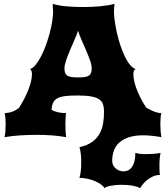

<svg xmlns="http://www.w3.org/2000/svg" viewBox="-20 -723 873 1012"><path d="M3.9 0Q6.8 -12.2 8.3 -30Q9.8 -47.9 9.8 -66.9Q9.8 -84.5 8.5 -99.9Q7.3 -115.2 4.9 -127Q29.8 -127.9 49.1 -136Q68.4 -144 79.6 -153.8Q91.3 -171.9 103.5 -194.3Q115.7 -216.8 125.7 -240.5Q135.7 -264.2 142.1 -287.8Q148.4 -311.5 148.4 -332Q148.4 -340.3 146 -348.6Q143.6 -356.9 137.7 -358.9Q152.3 -362.8 167 -380.4Q181.6 -397.9 195.3 -423.8Q209 -449.7 220.7 -481.4Q232.4 -513.2 241.2 -545.7Q250 -578.1 254.9 -608.9Q259.8 -639.6 259.8 -663.6Q259.8 -671.9 258.8 -679.7Q257.8 -687.5 257.8 -692.9Q257.8 -695.3 258.1 -697.3Q258.3 -699.2 258.3 -703.1Q269.5 -698.7 286.4 -695.6Q303.2 -692.4 324.2 -690.2Q345.2 -688 369.1 -687Q393.1 -686 418.9 -686Q441.4 -686 464.8 -687Q488.3 -688 510.3 -690.2Q532.2 -692.4 551.3 -695.6Q570.3 -698.7 583 -703.1V-701.2V-696.8Q583 -691.4 581.8 -683.3Q580.6 -675.3 580.6 -665.5Q580.6 -643.1 584.7 -612.8Q588.9 -582.5 596.2 -550Q603.5 -517.6 614 -485.6Q624.5 -453.6 637.2 -427Q649.9 -400.4 664.6 -382.1Q679.2 -363.8 695.3 -358.9Q688.5 -356.4 685.8 -349.4Q683.1 -342.3 683.1 -332Q683.1 -311.5 689.2 -287.8Q695.3 -264.2 705.3 -240.5Q715.3 -216.8 727.3 -194.8Q739.3 -172.9 751 -155.3Q758.3 -150.9 768.1 -146Q777.8 -141.1 788.3 -136.7Q798.8 -132.3 809.6 -129.6Q820.3 -127 830.1 -127Q827.6 -115.2 826.4 -99.9Q825.2 -84.5 825.2 -66.9Q825.2 -47.9 826.7 -30Q828.1 -12.2 831.1 0Q803.7 -4.9 780 -7.3Q756.3 -9.8 735.4 -9.8Q690.4 -9.8 659.4 0.5Q628.4 10.7 608.6 28.6Q588.9 46.4 580.1 71.3Q571.3 96.2 571.3 125.5Q571.3 137.2 576.2 147.2Q581.1 157.2 589.4 164.6Q597.7 171.9 608.4 176Q619.1 180.2 630.9 180.2Q642.6 180.2 653.8 175.5Q665 170.9 673.8 159.4Q682.6 147.9 688 129.4Q693.4 110.8 693.4 83Q715.3 89.4 748 89.4Q768.6 89.4 788.3 87.9Q808.1 86.4 826.7 83Q825.2 86.9 824 94.2Q822.8 101.6 822 110.6Q821.3 119.6 820.8 129.2Q820.3 138.7 820.3 146.5Q820.3 163.6 820.8 178Q821.3 192.4 823.2 199.2Q803.2 199.2 786.4 206.8Q769.5 214.4 756.1 225.1Q742.7 235.8 733.2 247.8Q723.6 259.8 718.8 268.6Q705.1 260.7 679.7 255.9Q654.3 251 614.7 251Q603.5 251 590.1 252.4Q576.7 253.9 564.5 256.1Q552.2 258.3 542.7 261.7Q533.2 265.1 529.8 268.6Q526.4 259.3 513.4 249.8Q500.5 240.2 482.2 232.4Q463.9 224.6 441.9 219.5Q419.9 214.4 398.4 214.4Q402.8 203.1 405.5 181.2Q408.2 159.2 408.2 131.3Q408.2 122.6 407.7 111.3Q407.2 100.1 406 89.1Q404.8 78.1 402.8 68.4Q400.9 58.6 398.4 52.7Q439 43.9 464.4 25.9Q489.7 7.8 503.9 -16.8Q518.1 -41.5 523.2 -71.3Q528.3 -101.1 528.3 -133.3Q528.3 -154.3 523.9 -170.4Q519.5 -186.5 505.4 -197.5Q491.2 -208.5 463.6 -214.1Q436 -219.7 390.1 -219.7Q351.1 -219.7 325.4 -216.8Q299.8 -213.9 283.9 -205.8Q268.1 -197.8 260.7 -183.1Q253.4 -168.5 251.5 -145Q258.3 -139.6 268.1 -136.2Q277.8 -132.8 288.6 -130.6Q299.3 -128.4 309.8 -127.7Q320.3 -127 328.6 -127Q327.6 -124 326.9 -117.7Q326.2 -111.3 325.7 -102.8Q325.2 -94.2 325 -84.5Q324.7 -74.7 324.7 -65.9Q324.7 -43.9 325.9 -26.1Q327.1 -8.3 328.6 0Q291.5 -6.8 253.4 -9.5Q215.3 -12.2 175.8 -12.2Q129.9 -12.2 86.7 -9.5Q43.5 -6.8 3.9 0ZM319.8 -362.8Q319.8 -348.6 323 -339.4Q326.2 -330.1 334.2 -324.7Q342.3 -319.3 356.2 -317.1Q370.1 -314.9 391.6 -314.9Q413.1 -314.9 427 -317.1Q440.9 -319.3 449 -324.7Q457 -330.1 460.2 -339.4Q463.4 -348.6 463.4 -362.8Q463.4 -379.9 454.6 -404.8Q445.8 -429.7 434.1 -457Q422.4 -484.4 410.2 -511.7Q397.9 -539.1 391.6 -561Q384.3 -539.1 372.1 -511.7Q359.9 -484.4 348.4 -457Q336.9 -429.7 328.4 -404.8Q319.8 -379.9 319.8 -362.8Z"/></svg>

Font: Arbutus
Style: Regular
Weight: 400
Designer: Karolina Lach
Foundry: Sorkin Type Co.
Version: Version 1.003